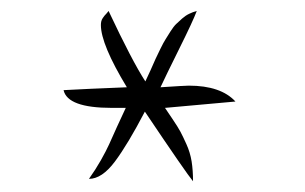

<svg xmlns="http://www.w3.org/2000/svg" viewBox="-20 -738 563 354"><path d="M144 -408.2Q156.2 -425.3 166 -442.6Q175.8 -460 181.2 -471.9Q186.5 -483.9 195.8 -504.4Q205.1 -524.9 211.9 -539.1H186Q104.5 -539.1 97.2 -571.8Q140.6 -574.2 213.9 -577.1Q166 -656.2 166 -691.9Q166 -695.3 166.7 -698.5Q167.5 -701.7 169.4 -704.6Q171.4 -707.5 172.6 -709Q173.8 -710.4 176.8 -713.6Q179.7 -716.8 180.2 -717.8Q223.6 -625.5 248 -587.9Q251 -593.8 257.6 -608.6Q264.2 -623.5 266.8 -629.4Q269.5 -635.3 275.6 -647.7Q281.7 -660.2 285.2 -665.5Q288.6 -670.9 294.4 -680.2Q300.3 -689.5 304.9 -693.8Q309.6 -698.2 315.9 -703.9Q322.3 -709.5 328.9 -712.6Q335.4 -715.8 342.8 -717.8Q335.9 -699.2 310.5 -648.2Q285.2 -597.2 275.9 -577.1Q321.3 -580.1 328.1 -580.1Q387.2 -580.1 414.1 -550.8L284.2 -539.1Q287.1 -534.7 297.9 -518.8Q308.6 -502.9 312.7 -495.1Q316.9 -487.3 323.7 -472.2Q330.6 -457 333.3 -440.4Q335.9 -423.8 335.9 -403.8Q324.2 -417.5 247.1 -532.2Q215.8 -472.2 191.9 -440.2Q168 -408.2 144 -408.2Z"/></svg>

Font: Dancing Script OT
Style: Regular
Weight: 400
Foundry: Pablo Impallari. www.impallari.com
Version: Version 1.000